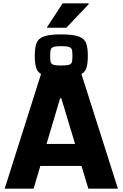

<svg xmlns="http://www.w3.org/2000/svg" viewBox="-20 -1123 730 1143"><path d="M8 0 226 -688H463L682 0H506L465 -135H220L180 0ZM257 -266H427L345 -538H338ZM343.3 -662.9Q271.1 -662.9 238.2 -675.8Q205.3 -688.8 196.2 -716.3Q187 -743.8 187 -790.1Q187 -835.4 196.2 -863.4Q205.3 -891.5 238.2 -904.9Q271.1 -918.4 343.3 -918.4Q416.6 -918.4 450.6 -904.9Q484.6 -891.5 493.7 -863.4Q502.9 -835.4 502.9 -790.1Q502.9 -743.8 493.7 -716.3Q484.6 -688.8 450.6 -675.8Q416.6 -662.9 343.3 -662.9ZM343.3 -733Q377.8 -733 391.8 -737.8Q405.9 -742.7 408.6 -755.1Q411.2 -767.5 411.2 -790.1Q411.2 -812.8 408.6 -825.2Q405.9 -837.6 391.8 -843Q377.8 -848.3 343.3 -848.3Q311 -848.3 297.5 -843Q284 -837.6 281.3 -825.2Q278.6 -812.8 278.6 -790.1Q278.6 -767.5 281.3 -755.1Q284 -742.7 297.5 -737.8Q311 -733 343.3 -733ZM261 -958V-963L353 -1103H508V-1098L375 -958Z"/></svg>

Font: Saira
Style: Bold
Weight: 700
Designer: Hector Gatti with collaboration of the Omnibus-Type team
Foundry: Omnibus-Type
Version: Version 1.100; ttfautohint (v1.8.3)